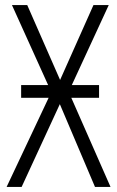

<svg xmlns="http://www.w3.org/2000/svg" viewBox="-20 -734 460 754"><path d="M63 -400H169L27 -714H87L216 -420L347 -714H407L262 -400H369V-350H260L414 0H353L215 -325L65 0H6L171 -350H63Z"/></svg>

Font: Noto Sans Condensed Light
Style: Regular
Weight: 300
Width: 3
Designer: Monotype Design Team
Foundry: Monotype Imaging Inc.
Version: Version 2.013; ttfautohint (v1.8.4.7-5d5b)